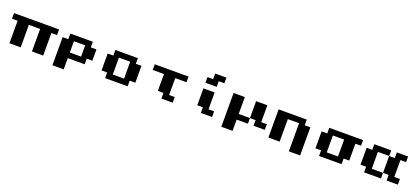

<svg xmlns="http://www.w3.org/2000/svg" viewBox="39 -1652 5998 2782"><g transform="rotate(20 3038.0 -261.0)"><path d="M86.8 0V-347.2H0V-434H694.4V-347.2H607.6V0H434V-347.2H260.4V0Z M954.9 -173.6H1128.5V-347.2H954.9ZM954.9 -86.8V86.8H781.2V-347.2H868.1V-434H1215.3V-347.2H1302.1V-173.6H1215.3V-86.8Z M1562.5 0V-86.8H1475.7V-347.2H1562.5V-434H1909.7V-347.2H1996.5V-86.8H1909.7V0ZM1649.3 -86.8H1822.9V-347.2H1649.3Z M2517.4 -86.8H2604.2V0H2430.6V-86.8H2343.8V-347.2H2170.1V-434H2691V-347.2H2517.4Z M3211.8 0H3038.2V-86.8H2951.4V-347.2H3125V-86.8H3211.8ZM3125 -520.8V-434H2951.4V-520.8H3038.2V-607.6H3211.8V-520.8Z M3385.4 86.8V-434H3559V-173.6H3732.6V-86.8H3559V86.8ZM3906.2 -173.6H3993.1V-86.8H3819.4V-173.6H3732.6V-434H3906.2Z M4427.1 86.8V-347.2H4253.5V0H4079.9V-434H4513.9V-347.2H4600.7V86.8Z M4861.1 0V-86.8H4774.3V-347.2H4861.1V-434H5381.9V-347.2H5295.1V-86.8H5208.3V0ZM4947.9 -86.8H5121.5V-347.2H4947.9Z M5816 -86.8V-347.2H5642.4V-86.8ZM5816 -347.2H5902.8V-434H6076.4V-347.2H5989.6V-86.8H6076.4V0H5902.8V-86.8H5816V0H5555.6V-86.8H5468.8V-347.2H5555.6V-434H5816Z"/></g></svg>

Font: 8-bit Operator+ 8
Style: Bold
Weight: 700
Designer: GrandChaos9000
Version: Version 1.3.0 - August 1, 2014